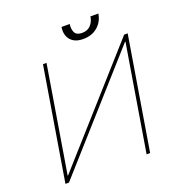

<svg xmlns="http://www.w3.org/2000/svg" viewBox="-156 -1031 1084 1162"><g transform="rotate(-20 385.5 -450.5)"><path d="M186.8 -727.3 66.8 0H89.5L699.7 -684.7H702.6L589.5 0H612.2L732.3 -727.3H709.6L99.3 -42.6H96.5L209.6 -727.3ZM555.4 -900.6H606.5Q598.4 -849.4 561.4 -818Q524.5 -786.6 468.8 -786.9Q415.1 -786.6 388.1 -818Q361.2 -849.4 369.3 -900.6H421.9Q417.3 -869.3 427.9 -846.8Q438.6 -824.2 474.4 -823.9Q511.4 -824.2 531.4 -846.9Q551.5 -869.7 555.4 -900.6Z"/></g></svg>

Font: Inter UI Thin
Style: Italic
Weight: 100
Italic angle: -9.39999°
Designer: Rasmus Andersson
Foundry: rsms
Version: 3.2;8d6f07862